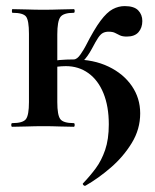

<svg xmlns="http://www.w3.org/2000/svg" viewBox="-20 -416 508 630"><path d="M261 193Q257 195 253.5 191Q250 187 253 185Q275 162 294 136.5Q313 111 325 76Q337 41 337 -8Q337 -67 319.5 -110Q302 -153 270 -176Q238 -199 196 -199Q183 -199 166 -197Q149 -195 137 -193L132 -212Q153 -217 175 -219Q197 -221 222 -221Q287 -221 336 -197.5Q385 -174 412.5 -134Q440 -94 440 -44Q440 8 412.5 53Q385 98 344 133.5Q303 169 261 193ZM20 0Q17 0 17 -6Q17 -12 20 -12Q55 -12 65 -25Q75 -38 75 -81V-305Q75 -349 65.5 -361.5Q56 -374 21 -374Q19 -374 19 -380Q19 -386 21 -386Q42 -386 68.5 -385Q95 -384 123 -384Q150 -384 176 -385Q202 -386 222 -386Q225 -386 225 -380Q225 -374 222 -374Q188 -374 178 -360Q168 -346 168 -303V-81Q168 -38 178 -25Q188 -12 222 -12Q225 -12 225 -6Q225 0 222 0Q201 0 175.5 -1Q150 -2 123 -2Q95 -2 68.5 -1Q42 0 20 0ZM222 -201V-221Q233 -221 244.5 -238Q256 -255 261 -265Q289 -320 310 -348Q331 -376 350 -386Q369 -396 389 -396Q420 -396 433.5 -382Q447 -368 447 -347Q447 -325 434.5 -310.5Q422 -296 396 -296Q382 -296 373.5 -300Q365 -304 357.5 -308Q350 -312 336 -312Q326 -312 318 -308Q310 -304 302 -292Q294 -280 282 -257Q267 -229 252 -215Q237 -201 222 -201Z"/></svg>

Font: Cormorant
Style: Bold
Weight: 700
Designer: Christian Thalmann (Catharsis Fonts)
Foundry: Catharsis Fonts
Version: Version 4.000